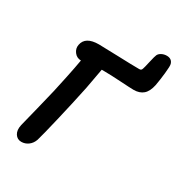

<svg xmlns="http://www.w3.org/2000/svg" viewBox="-199 -995 1042 1122"><g transform="rotate(30 321.5 -434.5)"><path d="M111.8 -3.9Q84.5 -3.9 69.6 -27.1Q54.7 -50.3 63 -87.9Q65.4 -100.6 98.9 -231.9Q132.3 -363.3 152.8 -465.8Q168 -538.1 176.8 -589.8Q147.9 -590.3 130.9 -613Q113.8 -635.7 119.1 -662.1Q130.4 -724.1 221.2 -724.1Q249 -724.1 349.4 -720.5Q449.7 -716.8 496.1 -716.8Q504.9 -716.8 508.8 -720Q512.7 -723.1 515.1 -731Q518.6 -739.7 528.3 -783.4Q538.1 -827.1 543 -836.9Q548.8 -849.1 564.5 -857.2Q580.1 -865.2 598.1 -865.2Q632.3 -865.2 641.1 -835Q645 -822.8 639.4 -771.7Q633.8 -720.7 627 -684.1Q617.2 -637.2 593 -616.2Q568.8 -595.2 528.8 -595.2Q508.3 -595.2 438.5 -599.6Q368.7 -604 328.1 -604H309.1Q308.6 -600.1 284.2 -467.8Q259.8 -350.6 230 -224.9Q200.2 -99.1 189 -62Q179.7 -35.2 158.7 -19.5Q137.7 -3.9 111.8 -3.9Z"/></g></svg>

Font: Shantell Sans Bouncy
Style: Italic
Weight: 600
Italic angle: -11.31°
Designer: Stephen Nixon, Anya Danilova, Shantell Martin
Foundry: Arrow Type
Version: Version 1.006;[9816181b4]